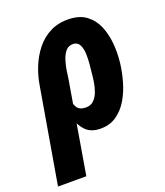

<svg xmlns="http://www.w3.org/2000/svg" viewBox="-178 -631 795 927"><g transform="rotate(-20 219.5 -168.0)"><path d="M-40.5 203.1 42.5 -281.7Q49.8 -330.1 68.4 -376.5Q86.9 -422.9 116.7 -460.2Q146.5 -497.6 188.5 -518.8Q230.5 -540 285.2 -538.6Q339.8 -537.1 374 -511Q408.2 -484.9 425.3 -443.6Q442.4 -402.3 446.5 -354.7Q450.7 -307.1 445.8 -262.7L444.8 -252.4Q439.9 -210.9 427 -164.6Q414.1 -118.2 390.6 -77.9Q367.2 -37.6 330.8 -12.5Q294.4 12.7 243.2 10.7Q197.3 8.8 171.9 -18.6Q146.5 -45.9 135.3 -86.9Q124 -127.9 121.3 -171.4Q118.7 -214.8 117.7 -247.6Q125 -244.6 132.3 -241.2Q139.6 -237.8 147.2 -235.1Q154.8 -232.4 162.6 -229.5Q158.7 -206.1 159.2 -178.5Q159.7 -150.9 171.6 -130.6Q183.6 -110.4 215.3 -109.4Q241.2 -108.9 257.1 -123.8Q272.9 -138.7 281.7 -161.9Q290.5 -185.1 294.4 -209.5Q298.3 -233.9 299.8 -252.4L300.8 -262.7Q302.2 -275.4 304.7 -300.8Q307.1 -326.2 306.2 -352.8Q305.2 -379.4 295.7 -398.7Q286.1 -418 263.2 -418.9Q239.3 -419.4 224.9 -402.6Q210.4 -385.7 202.4 -360.1Q194.3 -334.5 190.4 -308.8Q186.5 -283.2 184.6 -267.6L105 203.1Z"/></g></svg>

Font: Roboto Condensed ExtraBold
Style: Italic
Weight: 800
Italic angle: -12°
Designer: Christian Robertson
Foundry: Google
Version: Version 3.008; 2023